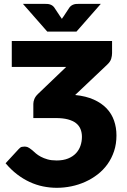

<svg xmlns="http://www.w3.org/2000/svg" viewBox="-20 -934 636 962"><path d="M356.5 -458Q411 -452.5 450.2 -434.8Q489.5 -417 514.5 -390.5Q539.5 -364 551.5 -329.5Q563.5 -295 563.5 -255.5Q563.5 -212.5 551.5 -176.5Q539.5 -140.5 518.5 -111.2Q497.5 -82 469 -60Q440.5 -38 407.2 -23Q374 -8 337.5 -0.5Q301 7 264.5 7Q230 7 195.8 0Q161.5 -7 129 -22Q96.5 -37 66 -60.2Q35.5 -83.5 8 -116L74 -187.5Q82.5 -197 89.8 -198.2Q97 -199.5 102 -199.5Q106.5 -199.5 110.2 -199Q114 -198.5 118.5 -196.8Q123 -195 128.5 -191.2Q134 -187.5 141.5 -181.5Q149 -174.5 159.5 -165.5Q170 -156.5 184.5 -148.8Q199 -141 218.2 -135.5Q237.5 -130 263.5 -130Q297 -130 321 -139.8Q345 -149.5 360.5 -166Q376 -182.5 383.2 -203.8Q390.5 -225 390.5 -248.5Q390.5 -269.5 383.5 -287Q376.5 -304.5 361 -316.8Q345.5 -329 320.5 -335.8Q295.5 -342.5 259.5 -342.5H147V-413.5Q147 -425 152.2 -438Q157.5 -451 170.5 -463.5L311.5 -598.5H39V-728.5H541.5V-667.5Q541.5 -654.5 537.2 -639.8Q533 -625 517 -610ZM485 -914.5 363 -775.5H217L95 -914.5H207Q211.5 -914.5 217.2 -914.2Q223 -914 229 -912.2Q235 -910.5 240.8 -907Q246.5 -903.5 251.5 -897L281 -852.5Q283.5 -849 285.8 -845.8Q288 -842.5 290 -839.5Q292 -842.5 294.2 -845.8Q296.5 -849 299 -852.5L328 -896.5Q333 -903 339 -906.8Q345 -910.5 351 -912.2Q357 -914 362.8 -914.2Q368.5 -914.5 373 -914.5Z"/></svg>

Font: Lato 2
Style: Regular
Weight: 900
Designer: Lukasz Dziedzic with Adam Twardoch and Botio Nikoltchev
Foundry: tyPoland Lukasz Dziedzic
Version: Version 2.015; 2015-08-06; http://www.latofonts.com/